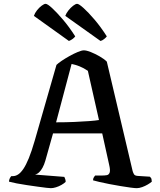

<svg xmlns="http://www.w3.org/2000/svg" viewBox="-20 -983 835 1003"><path d="M246 0Q241 0 222 -2Q203 -4 176 -8Q149 -12 120.5 -16Q92 -20 67 -25Q42 -30 27 -34Q27 -43 31 -51Q35 -59 39 -63H48Q61 -63 74.5 -71.5Q88 -80 102 -100.5Q116 -121 130.5 -156.5Q145 -192 161 -247L275 -644Q284 -653 302.5 -665.5Q321 -678 343.5 -690.5Q366 -703 386.5 -711.5Q407 -720 418 -720Q432 -720 454.5 -711Q477 -702 500.5 -688.5Q524 -675 538 -661L673 -89Q676 -79 680.5 -72Q685 -65 700 -64L763 -60Q766 -56 769 -53Q772 -50 773 -34Q765 -27 751.5 -19Q738 -11 722.5 -5.5Q707 0 694 0Q685 0 662 -3Q639 -6 609.5 -11Q580 -16 551 -21.5Q522 -27 499 -32.5Q476 -38 466 -41Q466 -51 471 -58Q476 -65 477 -66H511Q527 -66 538 -68Q549 -70 553 -82Q557 -94 550 -123L514 -286H257L217 -144Q211 -123 202.5 -107.5Q194 -92 184.5 -83Q175 -74 163 -71L316 -59Q317 -56 320 -49.5Q323 -43 323 -33Q315 -25 301 -17Q287 -9 272 -4.5Q257 0 246 0ZM273 -344Q325 -344 369.5 -346Q414 -348 447 -350.5Q480 -353 497 -356L439 -613Q417 -628 395.5 -636.5Q374 -645 354 -649ZM340 -769 157 -900Q162 -915 173.5 -929.5Q185 -944 198 -953.5Q211 -963 218 -963Q228 -963 252 -941Q276 -919 308.5 -881Q341 -843 373 -793Q369 -787 360 -780Q351 -773 340 -769ZM505 -769 321 -900Q326 -914 337.5 -928.5Q349 -943 362 -953Q375 -963 383 -963Q392 -963 416.5 -941Q441 -919 473.5 -881Q506 -843 538 -793Q534 -787 524 -779Q514 -771 505 -769Z"/></svg>

Font: Texturina Medium 12pt Medium
Style: Regular
Weight: 500
Version: Version 1.002